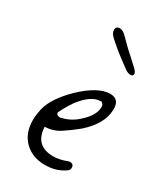

<svg xmlns="http://www.w3.org/2000/svg" viewBox="-129 -505 494 580"><g transform="rotate(30 117.5 -214.5)"><path d="M125 21Q81 21 53.5 -6Q26 -33 26 -79Q26 -89 27.5 -99Q29 -109 31 -119Q42 -162 92 -211Q148 -264 189 -264Q223 -264 221 -226Q220 -177 167 -130Q144 -111 119.5 -95Q95 -79 68 -79H67Q70 -14 134 -14Q155 -14 181 -24Q183 -25 187 -25Q200 -25 200 -12Q200 -3 191 2Q163 21 125 21ZM94 -126Q125 -133 147 -152Q186 -185 186 -215V-217Q186 -224 181 -228Q176 -232 174 -230Q143 -230 108 -185Q103 -178 96 -166.5Q89 -155 81 -139Q80 -137 80 -135Q80 -126 94 -126ZM213 -344Q204 -344 194 -351Q184 -358 167 -371Q147 -386 136.5 -395Q126 -404 116 -413Q102 -425 102 -437Q102 -450 116 -450Q126 -450 139 -437Q144 -432 158.5 -417.5Q173 -403 186 -392Q193 -386 199.5 -379.5Q206 -373 213 -367Q222 -358 222 -352Q222 -344 213 -344Z"/></g></svg>

Font: Square Peg
Style: Regular
Weight: 400
Designer: Robert E. Leuschke
Foundry: Robert E. Leuschke
Version: Version 1.010; ttfautohint (v1.8.4.7-5d5b)